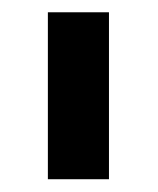

<svg xmlns="http://www.w3.org/2000/svg" viewBox="-20 -747 253 308"><path d="M154.8 -727.3H56.8V-459.5H154.8Z"/></svg>

Font: RA Gorm Semi Bold
Style: Regular
Weight: 600
Designer: Rasmus Andersson
Foundry: rsms
Version: Version 3.000;hotconv 1.0.109;makeotfexe 2.5.65596